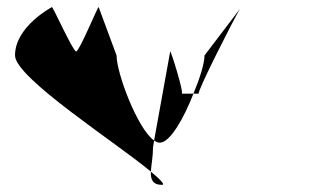

<svg xmlns="http://www.w3.org/2000/svg" viewBox="-20 -558 927 537"><path d="M22 -403C22 -340 308 -157 402 -78C403 -97 408 -120 408 -146L411 -165C365 -197 306 -353 306 -403L256 -538C256 -546 202 -414 193 -414C184 -414 125 -546 125 -538C125 -538 22 -484 22 -403ZM402 -78C401 -56 407 -41 433 -41C443 -41 429 -55 402 -78ZM411 -165C417 -161 422 -159 427 -159C456 -159 495 -229 521 -296H488C496 -296 456 -422 456 -414ZM521 -296H536C528 -296 631 -499 651 -533L552 -403C552 -381 539 -339 521 -296ZM651 -533 654 -538C654 -538 653 -537 651 -533Z"/></svg>

Font: Ampere
Style: Cnd
Weight: 400
Version: Version 1